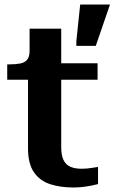

<svg xmlns="http://www.w3.org/2000/svg" viewBox="-20 -819 507 850"><path d="M12 -466V-534H21Q50 -534 70 -538Q90 -542 100.5 -555Q111 -568 111 -594L202 -539H412V-466ZM251 -169Q251 -131 261.5 -110Q272 -89 292 -80.5Q312 -72 341 -72Q365 -72 385.5 -75.5Q406 -79 414 -80V-4Q403 -1 385.5 2.5Q368 6 347.5 8.5Q327 11 303 11Q248 11 202.5 -3.5Q157 -18 130.5 -56Q104 -94 104 -163V-522L111 -530V-692H251ZM404 -616 467 -799H335L318 -637V-616Z"/></svg>

Font: Roboto Serif SemiBold
Style: Regular
Weight: 600
Designer: Greg Gazdowicz
Foundry: Commercial Type
Version: Version 1.008